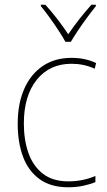

<svg xmlns="http://www.w3.org/2000/svg" viewBox="-20 -783 454 813"><path d="M269 10Q195 10 147.5 -24.5Q100 -59 77.5 -119.5Q55 -180 55 -259Q55 -344 82.5 -406.5Q110 -469 161 -503.5Q212 -538 283 -538Q341 -538 387 -516L381 -492Q357 -503 332.5 -508Q308 -513 283 -513Q190 -513 135.5 -445Q81 -377 81 -260Q81 -190 100.5 -135Q120 -80 161.5 -47.5Q203 -15 270 -15Q300 -15 329.5 -21Q359 -27 384 -38V-12Q363 -3 333 3.5Q303 10 269 10ZM257 -606Q245 -628 226.5 -656Q208 -684 188.5 -711Q169 -738 153 -757V-763H172Q197 -736 223 -702Q249 -668 269 -638Q312 -701 367 -763H386V-757Q369 -736 349 -709Q329 -682 311 -655Q293 -628 280 -606Z"/></svg>

Font: Noto Sans Lao UI SemCond Thin
Style: Regular
Weight: 100
Width: 4
Designer: Monotype Design Team
Foundry: Monotype Imaging Inc.
Version: Version 2.000; ttfautohint (v1.8.4.7-5d5b)